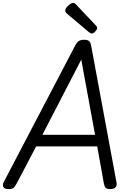

<svg xmlns="http://www.w3.org/2000/svg" viewBox="-37 -1289 891 1323"><path d="M21 14Q-5 14 -13.5 0Q-22 -14 -11 -35L481 -975Q493 -998 506.5 -1006.5Q520 -1015 544 -1015Q566 -1015 577 -1006Q588 -997 592 -969L766 -31Q770 -11 759 1.5Q748 14 722 14Q700 14 691.5 5.5Q683 -3 679 -23L633 -280H212L78 -25Q65 -1 55 6.5Q45 14 21 14ZM255 -360H618L523 -878ZM594 -1058Q590 -1058 585.5 -1061Q581 -1064 575 -1068L428 -1192Q418 -1200 415.5 -1205Q413 -1210 413 -1217Q413 -1227 422.5 -1239Q432 -1251 444.5 -1260Q457 -1269 467 -1269Q473 -1269 477.5 -1266Q482 -1263 487 -1258L624 -1113Q630 -1106 631 -1102.5Q632 -1099 632 -1095Q632 -1085 619 -1071.5Q606 -1058 594 -1058Z"/></svg>

Font: Playwrite ZA
Style: Regular
Weight: 400
Designer: Veronika Burian, José Scaglione
Foundry: TypeTogether
Version: Version 1.002